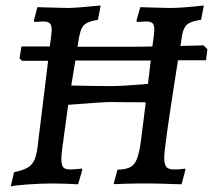

<svg xmlns="http://www.w3.org/2000/svg" viewBox="-20 -667 774 698"><path d="M627 -448Q577 -132 577 -94Q577 -70 584.5 -60.5Q592 -51 612 -51Q637 -51 653 -54L654 -49L640 3Q550 0 521 0H486L432 1Q398 3 393 2L407 -50Q437 -51 453 -59Q469 -67 477.5 -88.5Q486 -110 492 -152L510 -295L380 -296Q354 -296 228 -286L212 -170Q210 -150 208 -142Q207 -133 205 -116Q203 -99 203 -89Q203 -80 204 -77Q205 -62 212.5 -56.5Q220 -51 237 -51Q247 -51 277 -54Q279 -52 279 -49L264 3Q249 2 222 1Q195 0 170 0Q130 0 80 3.5Q30 7 19 11L31 -41Q65 -48 82 -58.5Q99 -69 107 -90Q115 -111 119 -153L155 -446H60L51 -455L58 -498H161L166 -535Q168 -553 168 -558Q168 -576 161 -582.5Q154 -589 137 -589L106 -587L103 -592L116 -641L147 -640L226 -638Q254 -638 346 -647L336 -595Q308 -590 295 -583Q282 -576 275.5 -560.5Q269 -545 264 -511L262 -497H416Q494 -497 534 -498L539 -535Q541 -553 541 -558Q541 -576 534.5 -582.5Q528 -589 511 -589L479 -587L476 -592L490 -641Q492 -641 519.5 -640Q547 -639 599 -638Q640 -638 721 -647L711 -595Q675 -590 661 -578.5Q647 -567 642 -539L636 -500L720 -502L734 -488L729 -448ZM528 -447H393H254L239 -356Q337 -354 385 -354Q425 -354 518 -362Z"/></svg>

Font: Alegreya Medium
Style: Italic
Weight: 500
Italic angle: -7°
Designer: Juan Pablo del Peral
Foundry: Huerta Tipografica
Version: Version 2.008; ttfautohint (v1.8)